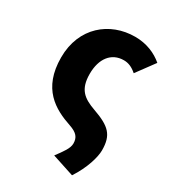

<svg xmlns="http://www.w3.org/2000/svg" viewBox="-171 -600 788 879"><g transform="rotate(30 223.0 -161.0)"><path d="M349 186C392 121 411 54 411 19C411 -63 380 -92 287 -125C223 -148 187 -175 187 -257C187 -337 226 -389 292 -389C316 -389 337 -380 360 -360L430 -455C394 -486 344 -508 283 -508C150 -508 36 -416 36 -257C36 -91 134 -38 226 -7C267 7 282 25 282 57C282 83 261 110 233 148Z"/></g></svg>

Font: Giro Sans Regular
Style: Bold
Weight: 700
Designer: Paul D. Hunt
Foundry: Adobe Systems Incorporated
Version: Version 1.000;PS 1.0;hotconv 1.0.88;makeotf.lib2.5.647800